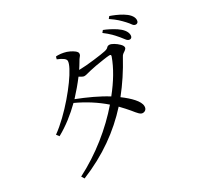

<svg xmlns="http://www.w3.org/2000/svg" viewBox="-181 -1033 1361 1318"><g transform="rotate(-30 500.0 -374.5)"><path d="M709 -565C714 -578 709 -581 698 -581C675 -580 628 -572 585 -565C542 -557 524 -552 505 -547C496 -544 487 -543 480 -543C471 -543 458 -551 443 -560C412 -519 378 -479 342 -440C422 -409 507 -370 570 -330C635 -411 682 -490 709 -565ZM470 -598H480C504 -598 547 -602 590 -607C633 -612 671 -618 684 -621C698 -624 708 -628 714 -635C719 -641 726 -644 735 -644C752 -644 783 -625 804 -604C815 -593 820 -584 820 -575C820 -563 806 -555 791 -545C784 -540 778 -533 774 -524C729 -441 678 -364 622 -294C683 -249 734 -198 734 -159C735 -138 722 -123 701 -123C692 -123 683 -128 674 -137C665 -146 653 -160 639 -178C624 -196 604 -218 579 -244C462 -115 317 -10 130 66L116 43C279 -40 425 -159 534 -286C473 -339 403 -384 323 -421C263 -362 197 -310 126 -271L110 -292C171 -336 235 -399 291 -464C346 -528 391 -590 416 -638C428 -661 434 -679 434 -690C434 -709 408 -723 373 -738L378 -757C381 -757 384 -757 387 -758C390 -758 392 -758 395 -758C410 -758 423 -756 438 -753C465 -748 495 -733 514 -718C523 -710 528 -703 528 -696C528 -687 525 -680 519 -674C513 -667 506 -657 499 -644C494 -637 490 -629 485 -621C480 -613 475 -605 470 -598ZM735 -738 748 -754C772 -745 807 -728 839 -707C870 -686 895 -660 896 -629C896 -598 866 -599 852 -618C838 -637 817 -663 789 -692C774 -707 756 -722 735 -738ZM821 -799 834 -815C857 -807 893 -793 926 -773C959 -753 985 -727 985 -698C985 -666 952 -667 940 -687C927 -706 903 -732 876 -757C863 -769 844 -783 821 -799Z"/></g></svg>

Font: CJK Symbols
Style: Regular
Weight: 400
Designer: Ryoko NISHIZUKA 西塚涼子 (kana & ideographs); Frank Grießhammer (serif-style Latin); Paul D. Hunt (sans serif–style Latin); 
Foundry: Unicode
Version: Version 2.000;hotconv 1.1.0;makeotfexe 2.6.0